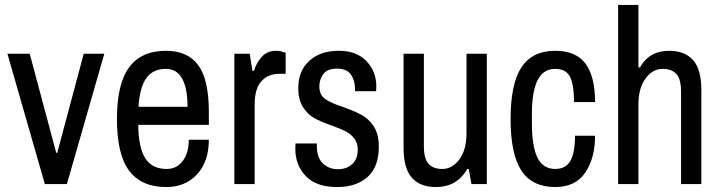

<svg xmlns="http://www.w3.org/2000/svg" viewBox="-20 -743 2911 775"><path d="M161 0 10 -526H100L207 -126H211L318 -526H401L250 0Z M823 -291V-239H538Q539 -147 566.5 -104Q594 -61 653 -61Q693 -61 717.5 -93Q742 -125 742 -179H823Q823 -91 775.5 -39.5Q728 12 651 12Q551 12 501.5 -53.5Q452 -119 452 -263Q452 -404 501 -471Q550 -538 650 -538Q738 -538 780.5 -479.5Q823 -421 823 -291ZM539 -312H737Q737 -387 715 -426Q693 -465 650 -465Q597 -465 570.5 -427.5Q544 -390 539 -312Z M1133 -530V-445H1106Q1063 -445 1035.5 -415.5Q1008 -386 1008 -321V0H926V-526H988L999 -457H1005Q1016 -492 1038 -515Q1060 -538 1094 -538Q1108 -538 1119 -534.5Q1130 -531 1133 -530Z M1499 -394 1498 -375H1413V-384Q1413 -419 1396 -442.5Q1379 -466 1340 -466Q1301 -466 1285 -444Q1269 -422 1269 -394Q1269 -360 1292.5 -343.5Q1316 -327 1365 -311Q1410 -295 1439 -279.5Q1468 -264 1488.5 -233Q1509 -202 1509 -150Q1509 -69 1463.5 -28.5Q1418 12 1341 12Q1256 12 1214 -32.5Q1172 -77 1172 -142Q1172 -154 1172.5 -158.5Q1173 -163 1173 -164H1259V-154Q1259 -107 1283 -83.5Q1307 -60 1345 -60Q1379 -60 1401.5 -80.5Q1424 -101 1424 -138Q1424 -166 1410 -184Q1396 -202 1376 -212.5Q1356 -223 1320 -236Q1276 -251 1249 -266Q1222 -281 1203 -310.5Q1184 -340 1184 -388Q1184 -457 1228.5 -497.5Q1273 -538 1348 -538Q1419 -538 1459 -496.5Q1499 -455 1499 -394Z M1883 0 1872 -61H1866Q1825 12 1739 12Q1676 12 1642.5 -25.5Q1609 -63 1609 -147V-526H1691V-153Q1691 -102 1710 -81.5Q1729 -61 1765 -61Q1806 -61 1834.5 -100Q1863 -139 1863 -205V-526H1945V0Z M2382 -331H2297Q2297 -402 2280.5 -433.5Q2264 -465 2221 -465Q2173 -465 2150 -419.5Q2127 -374 2127 -282V-244Q2127 -152 2149.5 -106.5Q2172 -61 2221 -61Q2264 -61 2282.5 -94Q2301 -127 2301 -195H2382Q2382 -105 2342.5 -46.5Q2303 12 2221 12Q2128 12 2084.5 -54.5Q2041 -121 2041 -263Q2041 -405 2085 -471.5Q2129 -538 2221 -538Q2305 -538 2343.5 -486Q2382 -434 2382 -331Z M2563 -471Q2601 -538 2681 -538Q2744 -538 2777.5 -500.5Q2811 -463 2811 -379V0H2729V-373Q2729 -424 2710 -444.5Q2691 -465 2655 -465Q2614 -465 2585.5 -426Q2557 -387 2557 -321V0H2475V-723H2557V-471Z"/></svg>

Font: Archivo Narrow
Style: Regular
Weight: 400
Designer: Hector Gatti
Foundry: Omnibus-Type
Version: Version 1.003